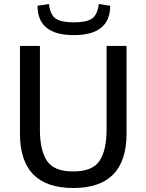

<svg xmlns="http://www.w3.org/2000/svg" viewBox="-20 -930 734 962"><path d="M614 -700V-260Q614 12 347 12Q80 12 80 -260V-700H180V-280Q180 -178 215 -124.5Q250 -71 347 -71Q444 -71 479 -124.5Q514 -178 514 -280V-700ZM168 -901 225 -910Q232 -855 259.5 -836.5Q287 -818 350 -818Q413 -818 440.5 -836.5Q468 -855 475 -910L532 -901Q532 -754 350 -754Q168 -754 168 -901Z"/></svg>

Font: Voces
Style: Regular
Weight: 400
Designer: Ana Paula Megda, Pablo Ugerman
Foundry: Ana Paula Megda, Pablo Ugerman
Version: Version 1.003